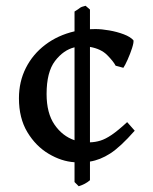

<svg xmlns="http://www.w3.org/2000/svg" viewBox="-20 -628 534 668"><path d="M253.9 20 239.3 5.4V-63.5Q193.8 -66.4 149.2 -93Q104.5 -119.6 75.2 -168.2Q45.9 -216.8 45.9 -286.1Q45.9 -344.2 70.1 -391.8Q94.2 -439.5 137.7 -472.4Q181.2 -505.4 239.3 -519V-587.9Q252.9 -596.2 257.8 -600.3Q262.7 -604.5 277.8 -607.9L293 -594.7V-526.4Q302.2 -526.9 312 -526.9Q333.5 -526.9 360.1 -522.2Q386.7 -517.6 410.2 -508.8Q433.6 -500 444.3 -487.8Q445.8 -480.5 439.5 -460.7Q433.1 -440.9 424.1 -420.7Q415 -400.4 409.2 -392.1L382.3 -399.4Q374.5 -414.6 353 -436.3Q331.5 -458 293 -464.8V-132.8Q311.5 -133.3 329.1 -138.7Q346.7 -144 368.7 -158.9Q390.6 -173.8 422.4 -203.1L448.7 -173.3Q398.9 -116.7 363.5 -94Q328.1 -71.3 293 -65.9V-1Q277.3 12.7 253.9 20ZM142.1 -300.8Q142.1 -234.4 169.7 -194.3Q197.3 -154.3 239.3 -140.1V-463.4Q200.7 -454.1 171.4 -415.8Q142.1 -377.4 142.1 -300.8Z"/></svg>

Font: David Libre Medium
Style: Regular
Weight: 500
Designer: Ismar David, J. Victor Gaultney, Annie Olsen and Meir Sadan
Foundry: Monotype Imaging Inc. & SIL International
Version: Version 1.100; ttfautohint (v1.8.4.7-5d5b)